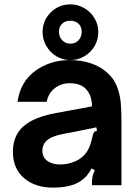

<svg xmlns="http://www.w3.org/2000/svg" viewBox="-20 -848 631 879"><path d="M39 -154Q39 -238 103 -282Q149 -314 234 -330L401 -361Q401 -411 374 -440Q349 -467 299 -467Q260 -467 230.5 -444Q201 -421 194 -382H60Q74 -475 142 -524Q210 -573 300 -573Q351 -573 395 -558.5Q439 -544 470 -516Q501 -489 515 -453Q529 -417 532.5 -381Q536 -345 536 -292V0H401V-16Q401 -42 414 -69L399 -77Q381 -40 349 -19Q304 11 223 11Q141 11 90 -32.5Q39 -76 39 -154ZM328 -111Q360 -126 379 -155Q388 -170 393 -184.5Q398 -199 404 -225Q406 -237 410.5 -242.5Q415 -248 424 -249L421 -265Q341 -249 318 -244L270 -235Q216 -225 192 -203Q174 -185 174 -159Q174 -128 196.5 -111.5Q219 -95 256 -95Q293 -95 328 -111ZM175 -701Q175 -754 212 -791Q249 -828 302 -828Q336 -828 365.5 -811Q395 -794 412.5 -765Q430 -736 430 -701Q430 -666 413 -637Q396 -608 366.5 -590.5Q337 -573 302 -573Q267 -573 238 -590.5Q209 -608 192 -637.5Q175 -667 175 -701ZM354 -703Q354 -725 340 -739Q326 -753 302 -753Q278 -753 264 -739Q250 -725 250 -703Q250 -679 265 -663.5Q280 -648 302 -648Q325 -648 339.5 -663.5Q354 -679 354 -703Z"/></svg>

Font: Open Sauce Sans
Style: Bold
Weight: 700
Designer: Alfredo Marco Pradil
Foundry: Creative Sauce Fz LLC
Version: Version 1.477